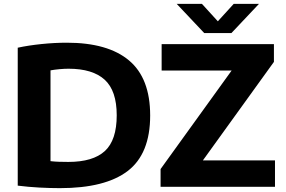

<svg xmlns="http://www.w3.org/2000/svg" viewBox="-20 -969 1482 996"><path d="M290.5 7Q241.5 7 184.5 4Q127.5 1 72 -6V-721.5Q127 -733.5 195.2 -740.5Q263.5 -747.5 326.5 -747.5Q539.5 -747.5 649.2 -655.5Q759 -563.5 759 -370Q759 -171 642.5 -82Q526 7 290.5 7ZM334.5 -129Q462.5 -129 524 -185.5Q585.5 -242 585.5 -371Q585.5 -498.5 523 -555.5Q460.5 -612.5 335.5 -612.5Q314 -612.5 289 -610.2Q264 -608 242 -604V-133Q263.5 -130.5 285.8 -129.8Q308 -129 334.5 -129ZM813 0V-92L1181.5 -603H818.5V-740H1401V-648L1032.5 -137H1406.5V0ZM1039.5 -797.5 896.5 -949H1027.5L1110 -858.5L1192.5 -949H1323.5L1180.5 -797.5Z"/></svg>

Font: Encode Sans SmExp
Style: Bold
Weight: 700
Width: 6
Designer: Multiple Designers
Foundry: Impallari Type
Version: Version 3.002; ttfautohint (v1.8.3) -l 8 -r 50 -G 200 -x 14 